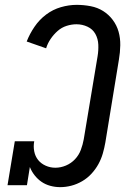

<svg xmlns="http://www.w3.org/2000/svg" viewBox="-20 -763 540 791"><path d="M228 8Q207 8 187 2.5Q167 -3 151 -14Q135 -25 122.5 -41Q110 -57 103 -75L91 0H11L41 -181H121Q117 -160 121 -139.5Q125 -119 137 -104Q149 -89 168 -80.5Q187 -72 208 -72Q230 -72 251.5 -81Q273 -90 289 -107Q305 -124 313 -145.5Q321 -167 325 -189L382 -531Q386 -555 385 -579Q384 -603 373 -623Q362 -643 340.5 -653Q319 -663 295 -663Q275 -663 254.5 -656.5Q234 -650 217.5 -635.5Q201 -621 188.5 -602.5Q176 -584 170 -564L90 -592Q102 -623 122 -652.5Q142 -682 170 -703Q198 -724 231 -733.5Q264 -743 296 -743Q325 -743 353.5 -737.5Q382 -732 405 -717.5Q428 -703 444.5 -681Q461 -659 468.5 -632.5Q476 -606 475.5 -576.5Q475 -547 470 -518L414 -176Q410 -153 403.5 -130.5Q397 -108 385.5 -87Q374 -66 357 -47.5Q340 -29 318.5 -16.5Q297 -4 274 2Q251 8 228 8Z"/></svg>

Font: Iosevka Curly Slab Medium
Style: Italic
Weight: 500
Italic angle: -9°
Monospace: yes
Designer: Belleve Invis
Foundry: Belleve Invis
Version: Version 22.1.2; ttfautohint (v1.8.4)